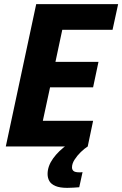

<svg xmlns="http://www.w3.org/2000/svg" viewBox="-20 -708 591 928"><path d="M8 0 155 -688H551L524 -564H281L248 -409H456L430 -286H222L187 -124H430L404 0ZM305 200Q269 200 248 191Q227 182 218.5 167Q210 152 210 133Q210 95 236.5 58Q263 21 307 -10L404 0Q388 10 370.5 27Q353 44 340.5 63.5Q328 83 328 101Q328 112 335.5 118.5Q343 125 365 125Q367 125 369.5 125Q372 125 379 124L363 197Q351 198 334.5 199Q318 200 305 200Z"/></svg>

Font: Saira SemiCondensed
Style: Bold Italic
Weight: 700
Width: 4
Italic angle: -12°
Designer: Hector Gatti with collaboration of the Omnibus-Type team
Foundry: Omnibus-Type
Version: Version 1.101